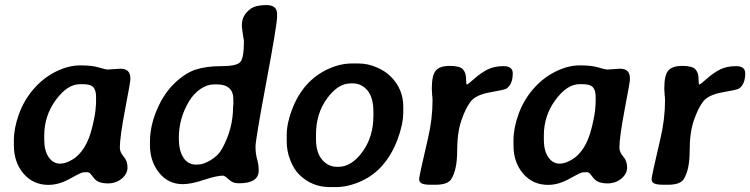

<svg xmlns="http://www.w3.org/2000/svg" viewBox="-20 -740 3005 769"><path d="M157.2 -197.8V-180.2Q157.2 -136.2 175 -110.4Q192.9 -84.5 221.2 -84.5L225.1 -85Q242.2 -85 269 -100.3Q295.9 -115.7 316.9 -148.4Q337.9 -181.2 350.6 -235.4Q363.3 -289.6 363.3 -310.5L364.3 -319.3L364.7 -332V-353Q364.7 -378.4 353.8 -390.6Q342.8 -402.8 313 -402.8H299.8Q250 -402.8 203.6 -339.6Q157.2 -276.4 157.2 -197.8ZM35.6 -158.2V-177.7Q35.6 -227.1 55.9 -283Q76.2 -338.9 114.5 -383.3Q152.8 -427.7 203.1 -452.9Q253.4 -478 299.8 -478H308.6Q347.7 -478 376.2 -469.7Q404.8 -461.4 410.2 -461.4L455.6 -464.4L462.4 -464.8Q502 -464.8 502 -426.8V-418.5Q502 -412.6 481 -301.5Q460 -190.4 460 -148.4Q460 -130.4 475.3 -112.8Q490.7 -95.2 490.7 -69.6Q490.7 -43.9 467.8 -24.7Q444.8 -5.4 411.6 -5.4Q378.4 -5.4 361.8 -20.5Q356.4 -25.4 347.2 -38.1Q337.9 -50.8 330.1 -50.3Q322.3 -49.8 314 -49.8Q305.7 -49.8 261 -24.7Q216.3 0.5 174.3 0.5Q112.8 0.5 74.2 -44.7Q35.6 -89.8 35.6 -158.2Z M850.1 -401.9H836.4Q810.1 -401.9 783.2 -383.8Q756.3 -365.7 737.3 -334.5Q696.3 -266.1 696.3 -189V-184.6Q696.3 -137.2 714.4 -108.9Q732.4 -80.6 766.6 -80.6L770.5 -81.1H774.9Q794.4 -81.1 824.2 -98.9Q854 -116.7 868.7 -143.1Q913.6 -223.1 913.6 -313L914.6 -321.8V-343.8Q914.6 -371.6 898.2 -386.7Q881.8 -401.9 850.1 -401.9ZM1016.1 -57.1Q1016.1 -5.9 937.5 -5.9Q914.6 -5.9 902.8 -16.1Q879.4 -36.6 874.5 -36.6Q847.7 -36.6 796.4 -19.5Q745.1 -2.4 712.4 -2.4Q653.8 -2.4 617.2 -48.1Q580.6 -93.8 580.6 -159.2V-171.4Q580.6 -234.4 607.9 -299.3Q635.3 -364.3 678.5 -406Q721.7 -447.8 764.2 -461.4Q806.6 -475.1 867.2 -475.1Q927.7 -475.1 942.4 -491.5Q957 -507.8 957 -575.2Q948.7 -625 948.7 -639.6Q948.7 -678.7 982.9 -704.1Q1003.9 -719.7 1046.9 -719.7Q1089.8 -719.7 1089.8 -684.1V-673.8Q1089.8 -641.6 1046.6 -411.1Q1003.4 -180.7 1003.4 -152.8Q1003.4 -125 1009.8 -102.5Q1016.1 -80.1 1016.1 -57.1Z M1245.6 -200.7V-182.1Q1245.6 -129.4 1270 -100.6Q1294.4 -71.8 1330.1 -71.8H1335Q1387.7 -71.8 1431.6 -131.8Q1475.6 -191.9 1475.6 -277.3V-291.5Q1475.6 -349.6 1451.7 -377.9Q1427.7 -406.2 1392.1 -406.2H1387.2L1382.8 -405.8Q1334 -405.8 1289.8 -345.5Q1245.6 -285.2 1245.6 -200.7ZM1325.7 9.3H1301.3Q1228.5 9.3 1177.7 -41.5Q1156.7 -62.5 1142.6 -98.6Q1128.4 -134.8 1128.4 -172.9V-196.8Q1128.4 -197.8 1128.4 -198.7Q1128.4 -245.6 1149.4 -300.8Q1193.4 -417 1293.9 -463.4Q1342.3 -485.8 1390.6 -485.8H1414.6Q1452.6 -485.8 1487.8 -470.7Q1522.9 -455.6 1544.9 -433.6Q1595.2 -383.3 1595.2 -313.5V-290Q1594.7 -241.2 1572.3 -181.6Q1526.4 -60.5 1429.2 -15.6Q1375.5 9.3 1325.7 9.3Z M1723.6 0H1707Q1679.2 0 1668.9 -5.4Q1658.7 -10.7 1658.7 -22.7Q1658.7 -34.7 1693.8 -184.1Q1712.4 -263.2 1712.4 -337.9L1711.9 -351.1L1710.9 -357.4L1709.5 -385.3Q1709.5 -439 1725.6 -457.5Q1741.7 -476.1 1781.7 -476.1Q1821.8 -476.1 1834.2 -462.2Q1846.7 -448.2 1846.7 -424.8Q1846.7 -401.4 1850.1 -401.4Q1853.5 -401.4 1880.1 -425Q1906.7 -448.7 1933.3 -461.9Q1960 -475.1 1996.8 -475.1Q2033.7 -475.1 2033.7 -446.3Q2033.7 -401.9 2007.8 -384.8Q2001 -380.4 1943.6 -370.4Q1886.2 -360.4 1865.5 -333.7Q1844.7 -307.1 1827.9 -257.8Q1811 -208.5 1811 -134.8Q1811 -61 1787.6 -22.9Q1773.4 0 1723.6 0Z M2158.2 -197.8V-180.2Q2158.2 -136.2 2176 -110.4Q2193.8 -84.5 2222.2 -84.5L2226.1 -85Q2243.2 -85 2270 -100.3Q2296.9 -115.7 2317.9 -148.4Q2338.9 -181.2 2351.6 -235.4Q2364.3 -289.6 2364.3 -310.5L2365.2 -319.3L2365.7 -332V-353Q2365.7 -378.4 2354.7 -390.6Q2343.8 -402.8 2314 -402.8H2300.8Q2251 -402.8 2204.6 -339.6Q2158.2 -276.4 2158.2 -197.8ZM2036.6 -158.2V-177.7Q2036.6 -227.1 2056.9 -283Q2077.1 -338.9 2115.5 -383.3Q2153.8 -427.7 2204.1 -452.9Q2254.4 -478 2300.8 -478H2309.6Q2348.6 -478 2377.2 -469.7Q2405.8 -461.4 2411.1 -461.4L2456.5 -464.4L2463.4 -464.8Q2502.9 -464.8 2502.9 -426.8V-418.5Q2502.9 -412.6 2481.9 -301.5Q2460.9 -190.4 2460.9 -148.4Q2460.9 -130.4 2476.3 -112.8Q2491.7 -95.2 2491.7 -69.6Q2491.7 -43.9 2468.8 -24.7Q2445.8 -5.4 2412.6 -5.4Q2379.4 -5.4 2362.8 -20.5Q2357.4 -25.4 2348.1 -38.1Q2338.9 -50.8 2331.1 -50.3Q2323.2 -49.8 2314.9 -49.8Q2306.6 -49.8 2262 -24.7Q2217.3 0.5 2175.3 0.5Q2113.8 0.5 2075.2 -44.7Q2036.6 -89.8 2036.6 -158.2Z M2654.8 0H2638.2Q2610.4 0 2600.1 -5.4Q2589.8 -10.7 2589.8 -22.7Q2589.8 -34.7 2625 -184.1Q2643.6 -263.2 2643.6 -337.9L2643.1 -351.1L2642.1 -357.4L2640.6 -385.3Q2640.6 -439 2656.7 -457.5Q2672.9 -476.1 2712.9 -476.1Q2752.9 -476.1 2765.4 -462.2Q2777.8 -448.2 2777.8 -424.8Q2777.8 -401.4 2781.2 -401.4Q2784.7 -401.4 2811.3 -425Q2837.9 -448.7 2864.5 -461.9Q2891.1 -475.1 2928 -475.1Q2964.8 -475.1 2964.8 -446.3Q2964.8 -401.9 2939 -384.8Q2932.1 -380.4 2874.8 -370.4Q2817.4 -360.4 2796.6 -333.7Q2775.9 -307.1 2759 -257.8Q2742.2 -208.5 2742.2 -134.8Q2742.2 -61 2718.8 -22.9Q2704.6 0 2654.8 0Z"/></svg>

Font: Averia Libre
Style: Bold Italic
Weight: 700
Italic angle: -6.90001°
Version: Version 1.002